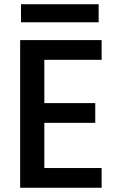

<svg xmlns="http://www.w3.org/2000/svg" viewBox="-20 -885 564 905"><path d="M75 0H459V-93H189V-306H429V-399H189V-603H459V-696H75ZM79 -780H445V-865H79Z"/></svg>

Font: Poppins Medium
Style: Regular
Weight: 500
Designer: Ninad Kale (Devanagari), Jonny Pinhorn (Latin)
Foundry: Indian Type Foundry
Version: 4.004